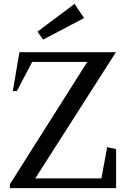

<svg xmlns="http://www.w3.org/2000/svg" viewBox="-20 -969 660 989"><path d="M31 -20 439 -665 447 -650H128L154 -666L67 -500H46L80 -700H577L152 -35L145 -50H522L500 -37L532 -211L578 -201V0H31ZM173 -806 364 -949 413 -876 202 -765Z"/></svg>

Font: Wittgenstein
Style: Regular
Weight: 400
Designer: Jörg Drees
Foundry: Jörg Drees
Version: Version 1.003;Glyphs 3.1.2 (3151)